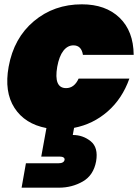

<svg xmlns="http://www.w3.org/2000/svg" viewBox="-20 -591 649 889"><path d="M20 -282Q44 -415 137 -493Q230 -571 359 -571Q469 -571 533.5 -509Q598 -447 599 -337H364Q357 -381 320 -381Q293 -381 273.5 -356Q254 -331 245 -282Q228 -183 286 -183Q324 -183 344 -227H579Q546 -134 478.5 -75Q411 -16 323 1L317 34Q364 34 400 63Q436 92 425 156Q413 221 363 249.5Q313 278 253 278H80L100 165H250Q276 165 279 149Q280 142 274 138Q268 134 256 134H171L195 2Q95 -17 47 -91.5Q-1 -166 20 -282Z"/></svg>

Font: Poppins Black
Style: Italic
Weight: 900
Italic angle: -10°
Designer: Ninad Kale (Devanagari), Jonny Pinhorn (Latin)
Foundry: Indian Type Foundry
Version: Version 3.200;PS 1.000;hotconv 16.6.54;makeotf.lib2.5.65590